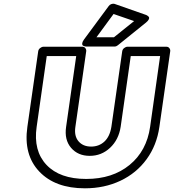

<svg xmlns="http://www.w3.org/2000/svg" viewBox="-20 -977 934 1031"><path d="M127 -295.9 185.1 -701.2Q186.5 -711.9 195.6 -719Q204.6 -726.1 213.9 -726.1H421.9Q432.6 -726.1 438.5 -718.3Q444.3 -710.4 442.9 -701.2L384.8 -295.9Q377.4 -246.6 401.6 -218.3Q425.8 -189.9 469.2 -189.9Q511.7 -189.9 540.8 -217Q569.8 -244.1 578.1 -295.9L636.2 -701.2Q637.7 -711.9 646.7 -719Q655.8 -726.1 665 -726.1H873Q883.8 -726.1 889.6 -718.3Q895.5 -710.4 894 -701.2L835.9 -295.9Q821.8 -196.8 767.1 -121.8Q712.4 -46.9 626.5 -6.3Q540.5 34.2 436 34.2Q276.4 34.2 190.9 -55.9Q105.5 -146 127 -295.9ZM176.8 -295.9Q158.2 -167.5 229.5 -91.8Q300.8 -16.1 442.9 -16.1Q584 -16.1 675.8 -91.3Q767.6 -166.5 786.1 -295.9L839.8 -675.8H682.1L627.9 -295.9Q617.2 -226.6 571 -183.3Q524.9 -140.1 461.9 -140.1Q398.4 -140.1 361.6 -183.3Q324.7 -226.6 335 -295.9L389.2 -675.8H231ZM431.2 -765.1 564 -944.8Q568.8 -952.1 578.4 -955.3Q587.9 -958.5 595.2 -956.1L761.2 -897.9Q762.7 -897.5 765.4 -896.5Q768.1 -895.5 773.2 -891.8Q778.3 -888.2 780.3 -884Q782.2 -879.9 778.6 -872.3Q774.9 -864.7 764.2 -856L612.8 -733.9Q604.5 -727.1 595.2 -727.1H446.8Q444.8 -727.1 441.9 -727.1Q439 -727.1 432.9 -728.8Q426.8 -730.5 423.6 -733.9Q420.4 -737.3 421.6 -745.4Q422.9 -753.4 431.2 -765.1ZM498 -776.9H591.8L700.2 -863.8L589.8 -901.9Z"/></svg>

Font: Trueno ExtraBold Outline
Style: Italic
Weight: 800
Width: 6
Designer: Julieta Ulanovsky
Foundry: Julieta Ulanovsky
Version: Version 3.001b | FøM Fix